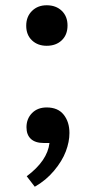

<svg xmlns="http://www.w3.org/2000/svg" viewBox="-20 -543 366 733"><path d="M158.2 -368.2Q124 -368.2 102.1 -388.9Q80.1 -409.7 80.1 -444.8Q80.1 -479.5 102.1 -501.2Q124 -522.9 158.2 -522.9Q193.8 -522.9 215.8 -501.7Q237.8 -480.5 237.8 -445.8Q237.8 -410.2 215.8 -389.2Q193.8 -368.2 158.2 -368.2ZM112.8 169.9 82 129.9Q161.1 70.8 168.9 2.9H147Q114.7 2.9 97.9 -12.7Q81.1 -28.3 81.1 -57.1Q81.1 -89.8 102.3 -111.3Q123.5 -132.8 158.2 -132.8Q201.2 -132.8 223.1 -105.2Q245.1 -77.6 245.1 -35.2Q245.1 -1.5 231.2 35.2Q217.3 71.8 186.5 108.6Q155.8 145.5 112.8 169.9Z"/></svg>

Font: Literata Book Medium
Style: Regular
Weight: 500
Designer: Latin by Veronika Burian and Jose Scaglione. Greek by Irene Vlachou. Cyrillic by Vera Evstafieva
Foundry: TypeTogether
Version: Version 2.003;PS 002.003;hotconv 1.0.88;makeotf.lib2.5.64775